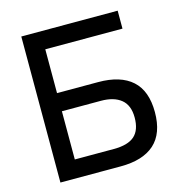

<svg xmlns="http://www.w3.org/2000/svg" viewBox="-104 -795 843 889"><g transform="rotate(-15 317.0 -350.0)"><path d="M77 0V-700H539V-614H169V-404H366Q473 -404 528.5 -354Q584 -304 584 -202Q584 -100 528.5 -50Q473 0 366 0ZM169 -86H356Q424 -86 455.5 -114Q487 -142 487 -202Q487 -261 452.5 -289Q418 -317 356 -317H169Z"/></g></svg>

Font: Zen Kaku Gothic New Medium
Style: Regular
Weight: 500
Designer: Yoshimichi Ohira
Foundry: Positype
Version: Version 1.002